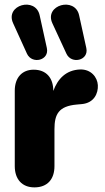

<svg xmlns="http://www.w3.org/2000/svg" viewBox="-20 -803 454 832"><path d="M129 9C186 9 216 -27 216 -83V-243C216 -308 234 -343 313 -350L335 -352C388 -357 406 -399 404 -434C402 -469 374 -503 328 -502C266 -500 230 -461 211 -409C211 -466 180 -501 126 -501C76 -501 44 -467 44 -410V-83C44 -27 75 9 129 9ZM207 -702 268 -570C290 -523 366 -541 354 -595L323 -736C306 -819 170 -782 207 -702ZM37 -702 97 -570C119 -523 195 -541 183 -595L152 -736C135 -819 0 -782 37 -702Z"/></svg>

Font: SN Pro Heavy
Style: Regular
Weight: 800
Designer: Tobias Whetton
Foundry: Supernotes
Version: Version 1.001;Glyphs 3.2 (3249)